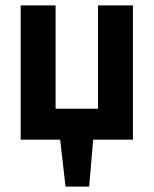

<svg xmlns="http://www.w3.org/2000/svg" viewBox="-20 -520 572 715"><path d="M57 0V-500H187V-115H345V-500H475V0H327L312 175H224L204 0Z"/></svg>

Font: PT Sans
Style: Bold
Weight: 700
Version: Version 2.003W OFL; ttfautohint (v1.6)